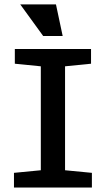

<svg xmlns="http://www.w3.org/2000/svg" viewBox="-20 -846 478 866"><path d="M43 -66.4 164.1 -78.1V-546.9L46.9 -558.6V-625H390.6V-558.6L273.4 -546.9V-78.1L394.5 -66.4V0H43ZM174.8 -683.6 71.3 -826.2H232.4L262.7 -683.6Z"/></svg>

Font: Sudo Var
Style: Regular
Weight: 400
Monospace: yes
Designer: Jens Kutilek
Foundry: Jens Kutilek
Version: Version 0.065;FEAKit 1.0